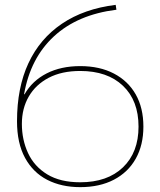

<svg xmlns="http://www.w3.org/2000/svg" viewBox="-20 -760 660 790"><path d="M310 10Q233 10 174.5 -20Q116 -50 83 -110.5Q50 -171 50 -261Q50 -399 97 -500Q144 -601 235 -662.5Q326 -724 456 -740L459 -720Q299 -700 202 -610.5Q105 -521 79 -372H81Q113 -428 172 -458Q231 -488 310 -488Q390 -488 448.5 -457.5Q507 -427 538.5 -371.5Q570 -316 570 -239Q570 -163 538.5 -107Q507 -51 448.5 -20.5Q390 10 310 10ZM310 -10Q422 -10 486 -71.5Q550 -133 550 -239Q550 -346 486 -407Q422 -468 310 -468Q234 -468 180.5 -440Q127 -412 98.5 -363Q70 -314 70 -250Q70 -185 95.5 -130Q121 -75 174.5 -42.5Q228 -10 310 -10Z"/></svg>

Font: M PLUS 2 Thin Thin
Style: Regular
Weight: 250
Version: Version 1.001